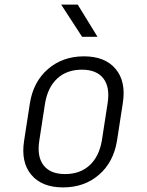

<svg xmlns="http://www.w3.org/2000/svg" viewBox="-20 -805 640 835"><path d="M254 10Q162 10 116 -45Q70 -100 85 -194L110 -356Q125 -450 189 -505Q253 -560 345 -560Q437 -560 483 -505Q529 -450 514 -356L489 -194Q474 -100 410.5 -45Q347 10 254 10ZM263 -48Q328 -48 369.5 -86Q411 -124 423 -194L448 -356Q459 -426 429.5 -464Q400 -502 336 -502Q271 -502 229.5 -464Q188 -426 176 -356L151 -194Q140 -124 169.5 -86Q199 -48 263 -48ZM337 -645 246 -785H318L404 -645Z"/></svg>

Font: NKDuy Mono ExtraLight
Style: Italic
Weight: 200
Italic angle: -9°
Monospace: yes
Designer: NKDuy
Foundry: NKDuy
Version: Version 2.251; ttfautohint (v1.8.4.7-5d5b)